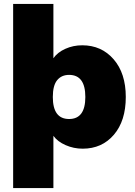

<svg xmlns="http://www.w3.org/2000/svg" viewBox="-20 -756 697 992"><path d="M47.9 215.8V-735.8H255.9V-455.1Q277.3 -485.8 317.9 -503.9Q358.4 -522 404.8 -522Q504.4 -522 567.1 -449.7Q629.9 -377.4 629.9 -254.9Q629.9 -131.8 568.4 -59.8Q506.8 12.2 407.2 12.2Q360.8 12.2 319.1 -6.1Q277.3 -24.4 255.9 -54.2V215.8ZM420.9 -254.9Q420.9 -369.1 336.9 -369.1Q297.9 -369.1 275.4 -341.8Q252.9 -314.5 252.9 -254.9Q252.9 -141.1 336.9 -141.1Q420.9 -141.1 420.9 -254.9Z"/></svg>

Font: Mulish ExtraBlack
Style: Regular
Weight: 1000
Designer: Vernon Adams
Foundry: Vernon Adams
Version: Version 3.603; ttfautohint (v1.8.3)